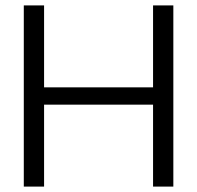

<svg xmlns="http://www.w3.org/2000/svg" viewBox="-20 -690 729 710"><path d="M68 -670V0H143V-303H546V0H621V-670H546V-367H143V-670Z"/></svg>

Font: LT Wave Alt Light
Style: Regular
Weight: 300
Designer: Daniel Lyons
Version: Version 2.5 (Glyphs App)